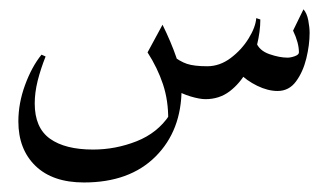

<svg xmlns="http://www.w3.org/2000/svg" viewBox="-20 -206 706 413"><path d="M530.8 -115.2Q537.6 -97.2 559.3 -89.6Q581.1 -82 598.6 -82Q605.5 -82 614.3 -85.2Q623 -88.4 623 -93.3Q623 -113.8 610.4 -140.1L632.8 -186Q640.1 -177.7 643.1 -162.4Q646 -147 646 -135.3Q646 -109.4 638.9 -80.3Q631.8 -51.3 616.7 -30.8Q601.6 -10.3 577.1 -10.3Q556.2 -10.3 533.2 -21.5Q510.3 -32.7 494.1 -49.3ZM346.7 -89.4Q366.7 -73.7 382.3 -68.6Q397.9 -63.5 425.8 -63.5Q452.6 -63.5 476.1 -81.1Q499.5 -98.6 514.6 -123Q529.8 -147.5 531.2 -167L540 -164.1Q540 -138.2 532.7 -108.6Q525.4 -79.1 510.7 -52.7Q496.1 -26.4 473.9 -9.5Q451.7 7.3 421.9 7.3Q409.7 7.3 390.1 1.5Q370.6 -4.4 358.4 -12.7ZM329.6 -152.8Q348.1 -115.2 359.4 -82.3Q370.6 -49.3 370.6 -15.6Q370.6 74.7 314.7 130.6Q258.8 186.5 160.6 186.5Q93.3 186.5 56.4 150.9Q19.5 115.2 19.5 55.2Q19.5 16.1 33.9 -23.2Q48.3 -62.5 69.3 -88.4L78.1 -84.5Q67.4 -57.6 61 -32.2Q54.7 -6.8 54.7 16.6Q54.7 68.8 87.4 92.3Q120.1 115.7 180.2 115.7Q228.5 115.7 273.7 97.9Q318.8 80.1 344.2 42L341.8 51.8Q342.3 10.7 330.6 -24.7Q318.8 -60.1 297.4 -93.3Z"/></svg>

Font: Lateef Light
Style: Regular
Weight: 300
Designer: SIL International
Foundry: SIL International
Version: Version 4.200